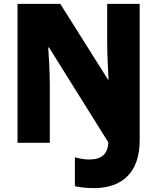

<svg xmlns="http://www.w3.org/2000/svg" viewBox="-20 -734 809 987"><path d="M464 233C610 233 698 150 698 -12V-714H531V-519C531 -461 535 -375 538 -325H535L290 -714H70V0H236V-295C236 -357 232 -437 228 -490H232L537 -2C534 56 505 86 438 86C410 86 386 80 365 75V223C390 229 423 233 464 233Z"/></svg>

Font: Noto Sans Sinhala SemiCondensed Black
Style: Regular
Weight: 900
Width: 4
Designer: Jelle Bosma - Monotype Design Team
Foundry: Monotype Imaging Inc.
Version: Version 2.006